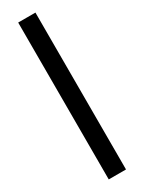

<svg xmlns="http://www.w3.org/2000/svg" viewBox="-259 -780 795 1060"><g transform="rotate(-30 139.0 -250.0)"><path d="M84 250V-750H194V250Z"/></g></svg>

Font: TypoPRO Source Sans Pro
Style: Regular
Weight: 900
Designer: Paul D. Hunt
Foundry: Adobe Systems Incorporated
Version: Version 2.020;PS 2.000;hotconv 1.0.86;makeotf.lib2.5.63406